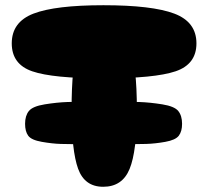

<svg xmlns="http://www.w3.org/2000/svg" viewBox="-20 -717 797 735"><path d="M424 -165Q505 -165 539.5 -166Q574 -167 613 -174Q652 -181 664.5 -197.5Q677 -214 677 -243Q677 -274 662.5 -292Q648 -310 601.5 -317.5Q555 -325 513.5 -326.5Q472 -328 375 -328Q279 -328 238 -326.5Q197 -325 151 -317.5Q105 -310 90.5 -292Q76 -274 76 -243Q76 -214 88 -197.5Q100 -181 140 -174Q180 -167 212 -166Q244 -165 327 -165Q358 -165 375 -165Q392 -165 424 -165ZM376 -417Q572 -417 652 -444Q732 -471 732 -551Q732 -633 647 -665Q562 -697 376 -697Q192 -697 108.5 -665Q25 -633 25 -551Q25 -471 103.5 -444Q182 -417 376 -417ZM375 -2Q448 -2 476 -70Q504 -138 504 -296Q504 -469 476 -541.5Q448 -614 375 -614Q303 -614 278.5 -541Q254 -468 254 -296Q254 -140 279 -71Q304 -2 375 -2Z"/></svg>

Font: Cherry Bomb
Style: Regular
Weight: 400
Designer: satsuyako
Foundry: satsuyako
Version: Version 4.0